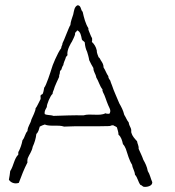

<svg xmlns="http://www.w3.org/2000/svg" viewBox="-20 -712 668 734"><path d="M562 -13V-16C556 -29 553 -46 545 -58C542 -75 535 -89 528 -101C523 -116 516 -129 510 -143C511 -156 505 -162 504 -172C495 -182 486 -191 482 -205C481 -210 483 -215 480 -222C477 -229 473 -235 472 -244C465 -252 461 -264 455 -273C451 -290 444 -303 436 -317C427 -340 416 -361 408 -386C406 -392 403 -397 402 -403C399 -409 394 -412 394 -421C387 -430 383 -444 376 -454C376 -467 370 -474 365 -482C363 -486 361 -491 357 -493C355 -498 349 -512 350 -519C347 -533 340 -544 331 -552C333 -554 332 -561 332 -566C327 -574 324 -584 320 -593C319 -596 317 -599 318 -604C307 -621 301 -644 296 -667C288 -673 291 -691 277 -692C264 -687 263 -670 260 -657C256 -644 250 -630 249 -616C245 -613 223 -552 219 -547C219 -539 214 -536 214 -528C200 -510 179 -459 177 -449C174 -439 156 -383 149 -377C148 -369 145 -356 143 -353C141 -350 135 -351 135 -345C134 -344 137 -335 134 -331C130 -324 120 -301 116 -298C117 -290 104 -264 100 -255C97 -239 86 -230 85 -211C76 -202 75 -186 66 -176C63 -160 58 -146 52 -134C49 -132 50 -126 50 -121C34 -106 32 -77 19 -58C18 -47 16 -36 14 -25C20 -15 35 -7 52 -13C62 -40 72 -66 85 -91C84 -97 85 -103 86 -107C92 -122 102 -133 105 -151C112 -166 117 -182 119 -200C127 -207 129 -218 132 -228C138 -231 144 -234 151 -236C172 -227 202 -236 225 -228C280 -231 344 -228 397 -230C404 -230 405 -234 413 -233C417 -230 423 -229 427 -225C429 -216 433 -208 433 -197C443 -189 447 -175 450 -161C455 -156 458 -150 461 -143C468 -122 474 -99 485 -82C487 -67 495 -59 496 -44C506 -34 508 -16 517 -5C521 -5 524 0 529 2C542 4 561 -1 562 -13ZM394 -309C397 -301 407 -289 398 -277C392 -277 387 -277 383 -279C361 -267 325 -279 299 -271C264 -272 219 -270 184 -269C175 -273 159 -271 151 -276C149 -289 155 -294 159 -303C158 -312 173 -348 181 -353C181 -360 184 -364 186 -370C187 -378 203 -411 206 -418C205 -426 210 -430 209 -438C210 -444 216 -444 216 -451C218 -455 219 -460 222 -463C222 -468 228 -483 230 -487C231 -494 235 -498 238 -501C234 -521 253 -550 255 -553C256 -556 268 -577 267 -583C266 -589 273 -590 275 -596C288 -591 290 -576 293 -561C295 -556 301 -555 304 -550C305 -536 308 -524 313 -514C315 -508 320 -491 321 -482C326 -472 331 -461 337 -452C337 -437 346 -430 348 -416C357 -402 361 -383 372 -370C370 -366 373 -365 373 -361C382 -345 386 -327 394 -309Z"/></svg>

Font: FuturaRener
Style: Light
Weight: 300
Designer: BSozoo
Foundry: BSozoo
Version: Version 1.0